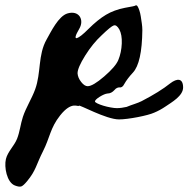

<svg xmlns="http://www.w3.org/2000/svg" viewBox="-165 -402 702 715"><path d="M468.8 -91.5C442.7 -70.6 407.3 -48.6 362.3 -25.3C348 -17.8 326.1 -12.2 306.5 -3.9C294.4 -1.2 282.3 0.7 270.4 0.7C264.3 0.7 256.5 -0.1 247 -1.9C237.5 -3.6 228.4 -5.8 219.8 -8.4C211.1 -11 203.8 -13.8 197.7 -16.8C191.7 -19.8 188.6 -22.2 188.6 -24C188.6 -28.3 194.5 -34.1 206.1 -41.5C217.8 -48.8 227.6 -52.9 235.3 -53.8C244.8 -53.8 253.5 -58.1 261.3 -66.8C264.7 -71.1 268.4 -73.9 272.3 -75.2C276.2 -76.5 279.2 -76.9 281.4 -76.5C283.5 -76 286.1 -76.7 289.2 -78.4C292.2 -80.1 295 -83.6 297.6 -88.8C305.4 -102.6 316.2 -116.9 330 -131.6C352.5 -155.8 364.2 -208.5 365.1 -289.8C365.1 -297.6 364.4 -306.1 363.1 -315.1C361.8 -324.2 360.5 -332.8 359.2 -341.1C357.9 -349.3 356.2 -356.7 354 -363.1C351.9 -369.6 349.7 -374.6 347.5 -378.1C345.4 -381.5 343 -382.8 340.4 -382C339.5 -380.2 326.1 -377.2 300.2 -372.9C273.4 -367.7 249.8 -359 229.5 -346.9C209.2 -334.8 187.4 -317.1 164 -293.8C144.1 -273.8 129.8 -262.6 121.2 -260C112.5 -258.3 115.6 -270 130.3 -295C149.8 -328.4 129.4 -364.5 86.7 -352.1C52.5 -342.2 24.6 -283.2 8.7 -255.3C-24.3 -197.2 -11.4 -131.3 -34.1 -69.2C-46.9 -34.1 -67.9 -2.3 -79.7 33.1C-88.5 59.7 -91.1 88.7 -101.4 114.7C-112 141.4 -136.4 162.8 -143 190.4C-150.1 219.8 -139.7 277.2 -109.7 288.7C-98.5 293.1 -90.3 294.1 -85.1 292C-79.9 289.8 -73 283.5 -64.4 273.1C-30.8 232.8 -30.2 211.1 -4.9 161.3C21 110.5 21.7 74.8 58.8 28C102.8 -27.5 125.5 -2.3 128.9 -8.3C129 -13.9 229.9 42.7 278.1 42.7C313.2 42.7 386.5 28.1 408.8 17.7C423.6 11.6 437.9 3.8 451.8 -5.7C474 -21 517.2 -44.8 516.9 -76.7C516.6 -111.5 494.4 -111.2 468.8 -91.5ZM137.4 -96.6C129.2 -107 124.6 -117.7 123.8 -129C123.8 -142.8 133.3 -164.9 152.3 -195.2C171.3 -225.4 191.7 -250.5 213.3 -270.4C236.6 -292.9 251.7 -305.2 258.7 -307.3C265.6 -309.5 272.5 -304.5 279.4 -292.4C286.3 -279.4 289.4 -261.9 288.5 -239.9C287.6 -217.8 283.3 -197.3 275.5 -178.3C268.6 -161.8 251.1 -141.5 223 -117.3C194.9 -93.1 174.3 -81 161.4 -81C153.6 -81 145.6 -86.2 137.4 -96.6Z"/></svg>

Font: Beth Ellen
Style: Regular
Weight: 400
Version: Version 1.015;Fontself Maker 2.1.2